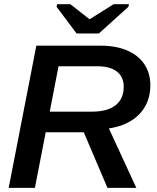

<svg xmlns="http://www.w3.org/2000/svg" viewBox="-20 -909 762 929"><path d="M201.2 -269 148.9 0H22L155.8 -688H467.3Q543.9 -688 599.1 -663.1Q651.4 -639.6 679.4 -596.9Q707.5 -554.2 707.5 -496.6Q707.5 -412.1 654.5 -356.9Q601.6 -301.8 506.8 -287.6L639.6 0H500L385.3 -269ZM423.3 -368.7Q500 -368.7 539.3 -399.9Q578.6 -431.2 578.6 -488.8Q578.6 -537.1 545.7 -562.7Q512.7 -588.4 451.2 -588.4H263.2L220.7 -368.7ZM601.1 -876 458.5 -747.1H350.6L253.9 -876L256.3 -888.7H320.3L412.6 -816.4H414.6L529.8 -888.7H604Z"/></svg>

Font: Arimo SemiBold
Style: Italic
Weight: 600
Italic angle: -12°
Version: Version 1.33